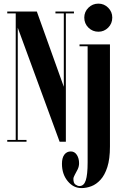

<svg xmlns="http://www.w3.org/2000/svg" viewBox="-20 -762 654 1032"><path d="M19 0V-10H64.5V-690H19V-700H178L323 -295.5V-690H278V-700H377.5V-690H334V0H300.5L75.5 -613V-10H122.5V0ZM509 -591.5Q477.5 -591.5 455.2 -613.5Q433 -635.5 433 -667.5Q433 -698.5 455.2 -720.5Q477.5 -742.5 509 -742.5Q539.5 -742.5 561.5 -720.5Q583.5 -698.5 583.5 -667.5Q583.5 -635.5 561.5 -613.5Q539.5 -591.5 509 -591.5ZM418 249Q374.5 249 343.8 211.5Q313 174 313 118.5Q313 86 326 69Q339 52 360.5 52Q381 52 393 70.5Q405 89 405 115.5Q405 132.5 397.5 148.2Q390 164 382.2 177.2Q374.5 190.5 374.5 200Q374.5 222.5 385.8 230.2Q397 238 407 238Q431 238 441 207.5Q451 177 451 110.5V-513.5H407.5V-523.5H571V25.5Q571 92.5 557 136Q543 179.5 520.2 204.2Q497.5 229 470.8 239Q444 249 418 249Z"/></svg>

Font: Imbue 100pt
Style: Bold
Weight: 700
Designer: Tyler Finck
Foundry: Etcetera Type Company
Version: Version 1.102; ttfautohint (v1.8.3)